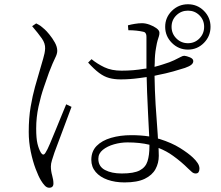

<svg xmlns="http://www.w3.org/2000/svg" viewBox="-20 -837 1040 902"><path d="M565 20Q521 20 485.5 7.5Q450 -5 429.5 -29Q409 -53 409 -86Q409 -126 434 -151.5Q459 -177 502 -189.5Q545 -202 597 -202Q642 -202 681 -196Q680 -205 680 -215Q678 -255 675.5 -304.5Q673 -354 671 -405Q670 -441 669 -475Q651 -472 633 -470Q589 -464 547 -464Q517 -464 493 -470.5Q469 -477 445.5 -494.5Q422 -512 394 -543L410 -559Q437 -537 470.5 -521Q504 -505 551 -505Q608 -505 658 -514Q663 -514 668 -515V-663Q668 -671 666.5 -675.5Q665 -680 662 -683.5Q659 -687 652 -688Q639 -691 621.5 -693Q604 -695 583 -695L581 -718Q595 -722 613.5 -725Q632 -728 647 -728Q664 -728 683 -721Q702 -714 715.5 -704Q729 -694 729 -683Q729 -674 726.5 -666.5Q724 -659 720.5 -647.5Q717 -636 713 -612Q710 -596 708.5 -578.5Q707 -561 707 -542Q706 -533 706 -523Q726 -528 744 -534Q780 -545 798 -554Q821 -565 830 -570Q839 -575 846 -575Q857 -574 872.5 -567.5Q888 -561 888 -550Q888 -540 878.5 -532.5Q869 -525 849 -518Q828 -511 794 -501.5Q760 -492 719 -484Q712 -482 706 -481Q707 -413 711 -346Q716 -268 721 -204Q722 -195 722 -186Q726 -185 730 -184Q787 -166 826 -141.5Q865 -117 886 -97Q900 -84 908.5 -71Q917 -58 917 -45Q917 -35 913 -28.5Q909 -22 899 -22Q890 -22 882 -28.5Q874 -35 864 -45Q832 -77 793 -105Q763 -127 725 -142Q726 -121 726 -105Q726 -71 710.5 -42.5Q695 -14 660 3Q625 20 565 20ZM211 45Q200 45 190.5 35Q181 25 172 10Q161 -8 147.5 -43.5Q134 -79 124.5 -124.5Q115 -170 115 -217Q115 -283 124 -335.5Q133 -388 144.5 -429Q156 -470 165 -500Q175 -536 183 -562Q191 -588 192 -609Q193 -633 176.5 -656.5Q160 -680 131 -714L150 -727Q164 -720 171 -715Q178 -710 190 -699Q198 -692 212 -675Q226 -658 237.5 -637.5Q249 -617 249 -598Q249 -584 239 -564.5Q229 -545 210 -496Q201 -470 186.5 -428.5Q172 -387 161 -336.5Q150 -286 150 -233Q150 -187 156 -162Q162 -137 172 -120Q177 -112 182.5 -111Q188 -110 194 -120Q202 -132 214.5 -161.5Q227 -191 241.5 -226.5Q256 -262 269.5 -295Q283 -328 291 -347L316 -335Q309 -316 297.5 -285.5Q286 -255 274 -222.5Q262 -190 251.5 -162.5Q241 -135 236 -121Q229 -100 224 -84Q219 -68 219 -55Q219 -34 225 -13Q231 8 231 25Q231 45 211 45ZM863 -604Q819 -604 787.5 -635.5Q756 -667 756 -711Q756 -755 787.5 -786Q819 -817 863 -817Q907 -817 938 -786Q969 -755 969 -711Q969 -667 938 -635.5Q907 -604 863 -604ZM682 -157Q637 -168 579 -168Q547 -168 515.5 -159Q484 -150 463 -133Q442 -116 442 -91Q442 -55 473 -38.5Q504 -22 552 -22Q609 -22 636.5 -36.5Q664 -51 673 -79.5Q682 -108 682 -150Q682 -153 682 -157ZM863 -634Q895 -634 917 -656.5Q939 -679 939 -711Q939 -743 917 -765Q895 -787 863 -787Q831 -787 808.5 -765Q786 -743 786 -711Q786 -679 808.5 -656.5Q831 -634 863 -634Z"/></svg>

Font: Noto Serif HK ExtraLight ExtraLight
Style: Regular
Weight: 250
Version: Version 2.003-H1;hotconv 1.1.1;makeotfexe 2.6.0